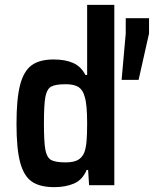

<svg xmlns="http://www.w3.org/2000/svg" viewBox="-20 -763 634 791"><path d="M48 -253Q48 -355 62.5 -412Q77 -469 109.5 -493.5Q142 -518 201 -518Q249 -518 281.5 -503.5Q314 -489 332 -454H339V-743H451V0H347L343 -63H337Q320 -22 285 -7Q250 8 204 8Q144 8 111 -15Q78 -38 63 -94Q48 -150 48 -253ZM327 -134Q334 -152 336.5 -180.5Q339 -209 339 -255Q339 -333 329 -364Q322 -392 304 -404Q286 -416 251 -416Q208 -416 190.5 -406Q173 -396 167 -364Q161 -332 161 -255Q161 -177 167 -145.5Q173 -114 190.5 -104Q208 -94 251 -94Q282 -94 300 -103.5Q318 -113 327 -134ZM481 -434 498 -625V-688H594V-625L551 -434Z"/></svg>

Font: Saira Semi Condensed Medium
Style: Regular
Weight: 500
Width: 4
Designer: Hector Gatti with collaboration of the Omnibus-Type team
Foundry: Omnibus-Type
Version: Version 1.001; ttfautohint (v1.8)